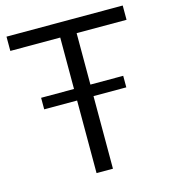

<svg xmlns="http://www.w3.org/2000/svg" viewBox="-110 -828 808 916"><g transform="rotate(-15 294.0 -370.0)"><path d="M91 -358.5V-415.5H496.5V-358.5ZM253.5 0V-669.5H7V-740H581V-669.5H334.5V0Z"/></g></svg>

Font: Encode Sans Condensed Thin
Style: Regular
Weight: 400
Version: Version 3.002